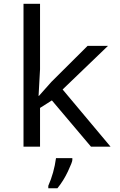

<svg xmlns="http://www.w3.org/2000/svg" viewBox="-20 -780 640 1021"><path d="M187 -270 252.9 -344.2 445.8 -536.1H554.2L313 -304.2L567.9 0H463.9L255.9 -246.1L192.9 -206.1V0H105V-759.8H192.9V-411.1L185.1 -270ZM236.8 208Q267.1 139.6 277.8 61H364.7V70.8Q364.7 81.5 341.3 131.3Q317.9 181.2 285.2 221.2H236.8Z"/></svg>

Font: Noto Mono
Style: Regular
Weight: 400
Designer: Monotype Design Team
Foundry: Monotype Imaging Inc.
Version: Version 1.00